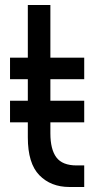

<svg xmlns="http://www.w3.org/2000/svg" viewBox="-20 -746 401 766"><path d="M181 -430V-344H316V-258H181V-214Q181 -150 205 -118Q229 -86 286 -86H316V0H257Q183 0 137 -47Q91 -94 91 -198V-258H20V-344H91V-430H20V-516H91V-726H181V-516H316V-430Z"/></svg>

Font: Violet Sans
Style: Regular
Weight: 400
Designer: Calvin Waterman
Foundry: Violet Office
Version: Version 1.013